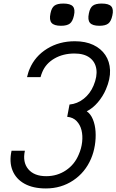

<svg xmlns="http://www.w3.org/2000/svg" viewBox="-20 -1046 655 1080"><path d="M238 14Q166 14 118 -12.5Q70 -39 50.5 -87Q31 -135 45 -198H120Q106 -134 139 -94.5Q172 -55 240 -55Q302 -55 351 -88Q400 -121 423 -177Q438 -211 442 -247Q446 -283 438.5 -313.5Q431 -344 411 -365Q391 -386 358 -389L371 -458Q415 -462 451 -490.5Q487 -519 506 -564Q528 -616 522 -657Q516 -698 484.5 -721.5Q453 -745 399 -745Q335 -745 286.5 -717Q238 -689 218 -641Q212 -627 208 -612H132Q135 -624 138.5 -636Q142 -648 147 -659Q177 -730 245 -772Q313 -814 401 -814Q461 -814 504.5 -793.5Q548 -773 572.5 -736.5Q597 -700 599 -651Q601 -602 576 -544Q559 -504 530.5 -470.5Q502 -437 468 -420Q490 -405 502.5 -374.5Q515 -344 517.5 -306Q520 -268 513.5 -228Q507 -188 492 -153Q459 -76 391.5 -31Q324 14 238 14ZM539 -901Q500 -901 486 -917.5Q472 -934 480 -971Q486 -1002 502 -1014Q518 -1026 552 -1026Q592 -1026 606 -1010Q620 -994 612 -959Q605 -926 589 -913.5Q573 -901 539 -901ZM323 -901Q284 -901 270 -917.5Q256 -934 264 -971Q270 -1002 286 -1014Q302 -1026 336 -1026Q376 -1026 390 -1010Q404 -994 396 -959Q389 -926 373 -913.5Q357 -901 323 -901Z"/></svg>

Font: Victor Mono
Style: Italic
Weight: 400
Italic angle: -12°
Monospace: yes
Designer: Rune Bjørnerås
Version: Version 1.561;gftools[0.9.30]